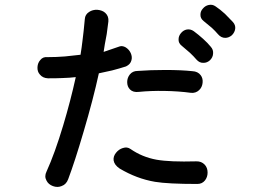

<svg xmlns="http://www.w3.org/2000/svg" viewBox="-20 -797 1040 788"><path d="M544.9 -505.9Q524.4 -505.9 512.7 -491.2Q502 -477.5 502 -460Q502 -441.4 513.7 -429.7Q526.4 -417 549.8 -419.9Q599.6 -424.8 655.3 -423.8Q712.9 -422.9 763.7 -416Q783.2 -414.1 796.9 -426.8Q809.6 -438.5 811.5 -457Q813.5 -475.6 803.7 -488.3Q792 -503.9 769.5 -504.9Q724.6 -509.8 658.2 -509.8Q596.7 -509.8 544.9 -505.9ZM515.6 -185.5Q502 -195.3 484.4 -189.5Q467.8 -184.6 456.1 -169.9Q444.3 -155.3 446.3 -138.7Q449.2 -120.1 470.7 -105.5Q541 -63.5 616.2 -50.8Q668.9 -42 790 -42Q809.6 -42 821.3 -56.6Q832 -70.3 832 -88.9Q832 -108.4 820.3 -121.1Q806.6 -135.7 785.2 -134.8Q677.7 -131.8 622.1 -141.6Q563.5 -152.3 515.6 -185.5ZM775.4 -668.9Q761.7 -678.7 746.1 -675.8Q732.4 -672.9 722.7 -661.1Q712.9 -649.4 712.9 -635.7Q711.9 -620.1 725.6 -609.4Q747.1 -591.8 759.8 -580.1Q775.4 -565.4 786.1 -552.7Q798.8 -538.1 815.4 -539.1Q830.1 -539.1 841.8 -549.8Q853.5 -561.5 854.5 -576.2Q856.4 -592.8 844.7 -605.5Q832 -621.1 813.5 -637.7Q793.9 -655.3 775.4 -668.9ZM865.2 -770.5Q851.6 -780.3 835.9 -776.4Q822.3 -773.4 812.5 -761.7Q802.7 -751 802.7 -737.3Q801.8 -721.7 815.4 -710.9Q834 -696.3 849.6 -682.6Q863.3 -669.9 875 -656.2Q887.7 -641.6 904.3 -641.6Q918.9 -641.6 931.6 -652.3Q943.4 -664.1 945.3 -678.7Q947.3 -694.3 935.5 -707Q918.9 -724.6 903.3 -740.2Q882.8 -758.8 865.2 -770.5ZM174.8 -562.5Q156.2 -564.5 145.5 -550.8Q134.8 -539.1 133.8 -521.5Q132.8 -502.9 143.6 -491.2Q155.3 -476.6 176.8 -475.6Q214.8 -475.6 234.4 -476.6Q266.6 -477.5 291 -480.5Q269.5 -382.8 239.3 -282.2Q205.1 -168 170.9 -92.8Q161.1 -73.2 170.9 -55.7Q178.7 -40 197.3 -33.2Q215.8 -26.4 232.4 -33.2Q252 -40 259.8 -61.5Q287.1 -133.8 323.2 -256.8Q362.3 -388.7 385.7 -496.1Q411.1 -501 439.5 -507.8Q469.7 -515.6 497.1 -524.4Q515.6 -533.2 519.5 -549.8Q523.4 -563.5 516.6 -579.1Q509.8 -593.8 496.1 -602.5Q482.4 -610.4 470.7 -606.4L405.3 -584L410.2 -615.2Q415 -642.6 418 -657.2Q421.9 -682.6 424.8 -709Q426.8 -730.5 412.1 -744.1Q400.4 -754.9 379.9 -756.8Q360.4 -757.8 345.7 -748Q329.1 -737.3 328.1 -718.8Q323.2 -665 318.4 -628.9Q315.4 -602.5 310.5 -572.3Q276.4 -568.4 247.1 -565.4Q211.9 -562.5 174.8 -562.5Z"/></svg>

Font: GungsuhChe
Style: Regular
Weight: 400
Monospace: yes
Version: Version 2.21